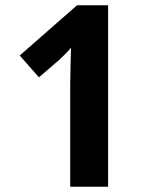

<svg xmlns="http://www.w3.org/2000/svg" viewBox="-20 -803 575 730"><path d="M391 -93V-783H273L55 -592L128 -509L206 -576C222 -591 247 -616 250 -622C249 -580 247 -514 247 -485V-93Z"/></svg>

Font: Noto Sans Kannada UI SemiCondensed
Style: Bold
Weight: 700
Width: 4
Designer: Jelle Bosma - Monotype Design Team
Foundry: Monotype Imaging Inc.
Version: Version 2.005